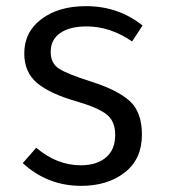

<svg xmlns="http://www.w3.org/2000/svg" viewBox="-20 -593 550 625"><path d="M260 -573Q365 -573 444 -510L410 -458Q339 -507 262 -507Q207 -507 176 -485.5Q145 -464 145 -424Q145 -387 172 -369.5Q199 -352 278 -327Q365 -299 403.5 -263Q442 -227 442 -155Q442 -75 386 -31.5Q330 12 244 12Q135 12 54 -62L98 -112Q165 -55 243 -55Q295 -55 325 -80.5Q355 -106 355 -154Q355 -199 326.5 -221Q298 -243 229 -263Q142 -288 100.5 -323Q59 -358 59 -419Q59 -489 115 -531Q171 -573 260 -573Z"/></svg>

Font: FiraGO Book
Style: Regular
Weight: 350
Designer: bBox Type
Foundry: bBox Type GmbH
Version: Version 1.001;PS 001.001;hotconv 1.0.88;makeotf.lib2.5.64775